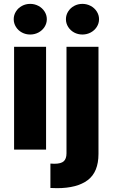

<svg xmlns="http://www.w3.org/2000/svg" viewBox="-20 -772 581 991"><path d="M52.7 -530.3H217.8V0H52.7ZM50.8 -672.9Q50.8 -694.3 62.3 -712.6Q73.7 -731 93.3 -741.5Q112.8 -752 135.7 -752Q158.7 -752 178.5 -741.5Q198.2 -731 210 -712.6Q221.7 -694.3 221.7 -672.9Q221.7 -651.4 210 -633.1Q198.2 -614.7 178.5 -604.2Q158.7 -593.8 135.7 -593.8Q112.8 -593.8 93.3 -604.2Q73.7 -614.7 62.3 -633.1Q50.8 -651.4 50.8 -672.9ZM488.3 -530.3V22.5Q488.3 115.7 433.1 157.5Q377.9 199.2 274.4 199.2L240.2 198.2V72.3Q249 73.2 260.7 73.2Q294.9 73.2 309.1 60.3Q323.2 47.4 323.2 19.5V-530.3ZM320.3 -672.9Q320.3 -694.3 331.8 -712.6Q343.3 -731 362.8 -741.5Q382.3 -752 405.3 -752Q428.2 -752 448 -741.5Q467.8 -731 479.5 -712.6Q491.2 -694.3 491.2 -672.9Q491.2 -651.4 479.5 -633.1Q467.8 -614.7 448 -604.2Q428.2 -593.8 405.3 -593.8Q382.3 -593.8 362.8 -604.2Q343.3 -614.7 331.8 -633.1Q320.3 -651.4 320.3 -672.9Z"/></svg>

Font: Pretendard ExtraBold
Style: Regular
Weight: 800
Designer: Base glyphs from Inter by Rasmus Andersson; Hangeul glyphs from Noto Sans CJK(Source Han Sans) by Jang Soo-young and Kan
Foundry: Kil Hyung-jin
Version: Version 1.309